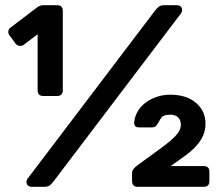

<svg xmlns="http://www.w3.org/2000/svg" viewBox="-20 -720 855 740"><path d="M147 -350Q125 -350 125 -372V-588L71 -547Q66 -543 58 -543Q48 -543 40 -552L17 -583Q11 -591 12 -599.5Q13 -608 21 -614L125 -693Q135 -700 148 -700H200Q222 -700 222 -678V-372Q222 -350 200 -350ZM104 0Q82 0 82 -20Q82 -22 83 -25Q84 -28 86 -31L579 -681Q586 -690 593 -695Q600 -700 614 -700H660Q682 -700 682 -680Q682 -678 681 -675Q680 -672 678 -669L185 -19Q178 -10 171 -5Q164 0 150 0ZM511 0Q489 0 489 -22V-53Q489 -61 494 -68Q499 -75 514 -86Q557 -118 588 -140Q619 -162 638.5 -179Q658 -196 667.5 -210Q677 -224 677 -240Q677 -257 666.5 -267.5Q656 -278 636 -278Q610 -278 602 -266.5Q594 -255 590 -247Q584 -236 579 -232.5Q574 -229 566 -229H515Q497 -229 497 -248Q499 -270 510 -289.5Q521 -309 540 -323.5Q559 -338 583.5 -346.5Q608 -355 636 -355Q699 -355 735.5 -323.5Q772 -292 772 -244Q772 -219 763.5 -199Q755 -179 738.5 -160Q722 -141 696.5 -122Q671 -103 638 -80H765Q787 -80 787 -58V-22Q787 0 765 0Z"/></svg>

Font: Fz Rubik SemBd
Style: Regular
Weight: 600
Designer: Hubert and Fischer
Foundry: Hubert and Fischer
Version: Vit hóa bi FontZin.com